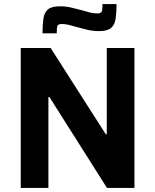

<svg xmlns="http://www.w3.org/2000/svg" viewBox="-20 -924 763 944"><path d="M82 0V-688H229L500 -264H505V-688H641V0H506L223 -447H218V0ZM189 -760Q189 -803 193.5 -833Q198 -863 216 -878Q234 -893 276 -893Q304 -893 331.5 -886.5Q359 -880 385 -873Q405 -867 422.5 -862.5Q440 -858 457 -858Q477 -858 480.5 -868Q484 -878 484 -904H553Q553 -861 548.5 -831.5Q544 -802 526 -786.5Q508 -771 467 -771Q437 -771 410 -777.5Q383 -784 358 -791Q338 -797 319 -801.5Q300 -806 286 -806Q265 -806 262 -796.5Q259 -787 259 -760Z"/></svg>

Font: Saira SemiBold
Style: Regular
Weight: 600
Designer: Hector Gatti with collaboration of the Omnibus-Type team
Foundry: Omnibus-Type
Version: Version 1.100; ttfautohint (v1.8.3)